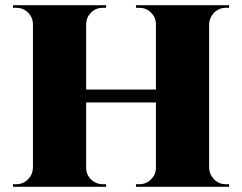

<svg xmlns="http://www.w3.org/2000/svg" viewBox="-20 -720 933 740"><path d="M863 -10V0H504V-10H517Q543 -10 561.5 -28Q580 -46 581 -72V-325H312V-73Q312 -56 320.5 -41.5Q329 -27 344 -18.5Q359 -10 376 -10H389V0H30V-10H43Q69 -10 87.5 -28.5Q106 -47 107 -73V-628Q106 -654 87.5 -672Q69 -690 43 -690H30V-700H389V-690H376Q350 -690 331.5 -672Q313 -654 312 -628V-375H581V-628Q580 -654 561.5 -672Q543 -690 517 -690H504V-700H863V-690H850Q833 -690 818.5 -681.5Q804 -673 795.5 -658.5Q787 -644 786 -627V-73Q787 -47 805.5 -28.5Q824 -10 850 -10Z"/></svg>

Font: Cinzel Decorative Black
Style: Regular
Weight: 900
Designer: Natanael Gama
Version: Version 1.001;PS 001.001;hotconv 1.0.56;makeotf.lib2.0.21325